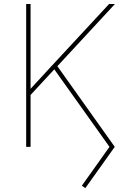

<svg xmlns="http://www.w3.org/2000/svg" viewBox="-20 -748 638 978"><path d="M133.3 -261.7 126 -285.2Q155.3 -316.9 182.1 -345.9Q209 -375 235.8 -404.3Q262.7 -433.6 292 -464.8L535.6 -727.5H565.4L266.1 -404.3L260.3 -398.9ZM113.3 0V-727.5H135.7V-468.8V-289.1V-273.4V0ZM414.6 210.4 397 197.8 537.6 0 250.5 -403.3 268.6 -416 564.5 0Z"/></svg>

Font: Inter Thin
Style: Regular
Weight: 250
Designer: Rasmus Andersson
Foundry: rsms
Version: Version 4.001;git-66647c0bb